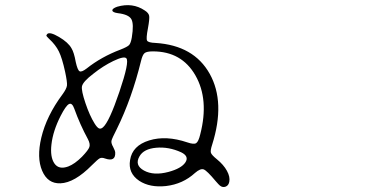

<svg xmlns="http://www.w3.org/2000/svg" viewBox="-20 -755 1540 756"><path d="M633.8 -22.5Q700.2 -30.3 748 -74.2Q769.5 -92.8 782.2 -87.9Q794.9 -83 829.1 -42Q841.8 -27.3 845.7 -24.4Q856.4 -15.6 868.2 -20Q879.9 -24.4 882.8 -39.1Q886.7 -58.6 873.5 -82.5Q860.4 -106.4 834 -127.9Q813.5 -144.5 810.5 -153.3Q807.6 -162.1 815.4 -185.5Q868.2 -352.5 805.7 -464.4Q743.2 -576.2 592.8 -585.9Q563.5 -586.9 559.1 -595.2Q554.7 -603.5 562.5 -643.6Q569.3 -680.7 567.4 -692.4Q565.4 -704.1 549.8 -713.9Q502 -746.1 441.4 -728.5Q421.9 -721.7 422.4 -713.9Q422.9 -706.1 444.3 -703.1Q486.3 -698.2 497.1 -679.7Q507.8 -661.1 499 -607.4Q495.1 -585 488.3 -577.6Q481.4 -570.3 454.1 -559.6Q378.9 -531.2 321.3 -485.4Q300.8 -469.7 293 -474.6Q285.2 -479.5 278.3 -510.7Q271.5 -548.8 261.7 -564.5Q249 -587.9 212.4 -609.4Q175.8 -630.9 166 -621.1Q162.1 -616.2 162.6 -614.3Q163.1 -612.3 170.9 -604.5L173.8 -601.6Q199.2 -578.1 211.9 -552.2Q224.6 -526.4 236.3 -472.7Q245.1 -431.6 243.7 -418.5Q242.2 -405.3 225.6 -382.8Q163.1 -298.8 142.6 -212.9Q124 -133.8 146 -82.5Q168 -31.2 217.8 -33.2Q273.4 -35.2 341.8 -104.5Q365.2 -127.9 373 -131.8Q380.9 -135.7 393.6 -130.9Q436.5 -116.2 433.6 -156.2Q433.6 -160.2 425.8 -175.8Q417 -191.4 418.9 -200.7Q420.9 -210 440.4 -248Q499 -367.2 535.2 -514.6Q541 -539.1 549.3 -545.9Q557.6 -552.7 582 -552.7Q695.3 -552.7 749.5 -458Q803.7 -363.3 768.6 -226.6Q761.7 -197.3 752.4 -191.4Q743.2 -185.5 717.8 -194.3Q633.8 -222.7 567.4 -202.1Q501 -181.6 492.2 -125Q483.4 -73.2 528.3 -43Q570.3 -15.6 633.8 -22.5ZM529.3 -139.6Q545.9 -168.9 595.2 -173.3Q644.5 -177.7 693.4 -155.3Q725.6 -139.6 710 -115.7Q694.3 -91.8 643.6 -78.1Q585 -62.5 546.9 -83.5Q508.8 -104.5 529.3 -139.6ZM194.3 -111.3Q176.8 -136.7 182.6 -186.5Q188.5 -239.3 218.8 -298.8Q239.3 -338.9 251.5 -345.2Q263.7 -351.6 272.5 -327.1Q294.9 -264.6 326.2 -207Q335.9 -188.5 332 -176.3Q328.1 -164.1 302.7 -137.7Q274.4 -109.4 249 -99.6Q211.9 -85.9 194.3 -111.3ZM352.5 -268.6Q333 -299.8 316.4 -349.1Q299.8 -398.4 302.7 -415Q306.6 -433.6 347.7 -464.8Q385.7 -495.1 425.8 -514.6Q468.8 -535.2 477.5 -525.4Q490.2 -511.7 450.2 -393.6Q410.2 -275.4 385.7 -253.9Q377 -246.1 369.6 -249.5Q362.3 -252.9 352.5 -268.6Z"/></svg>

Font: Bpmf GenWan Min R
Style: R
Weight: 400
Foundry: But Ko
Version: Version 1.320